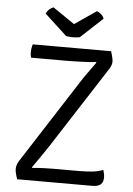

<svg xmlns="http://www.w3.org/2000/svg" viewBox="-59 -922 670 966"><g transform="rotate(5 276.0 -439.0)"><path d="M334 -509Q350 -534.5 369.2 -561.2Q388.5 -588 411 -619.5L408 -622.5Q399 -620.5 377.2 -619.2Q355.5 -618 329.8 -617Q304 -616 282.2 -615.8Q260.5 -615.5 251 -615.5H81Q77.5 -628 77.5 -642Q77.5 -662.5 84 -683H479.5Q487 -658.5 489 -648Q491 -637.5 491 -630.5Q491 -615 479 -595L212.5 -181.5Q195.5 -155 174.2 -124.8Q153 -94.5 133.5 -66.5L136.5 -63.5Q168 -66.5 195.2 -67.5Q222.5 -68.5 241 -68.5H371.5Q412.5 -68.5 442.5 -72.2Q472.5 -76 492.5 -85Q495.5 -76 497.5 -65.8Q499.5 -55.5 499.5 -45.5Q499.5 -24.5 487 -12.2Q474.5 0 442.5 0H64.5Q56.5 -25 54.8 -34.8Q53 -44.5 53 -51.5Q53 -60 55.8 -70Q58.5 -80 64.5 -90ZM391 -877.5Q401 -874.5 412 -865.2Q423 -856 427.5 -842.5L316.5 -739.5Q309 -738 300 -737Q291 -736 281.5 -736Q272 -736 263 -737Q254 -738 247 -739.5L135.5 -842.5Q140.5 -856 151.2 -865.2Q162 -874.5 172 -877.5L281.5 -802.5Z"/></g></svg>

Font: Signika SC Light
Style: Regular
Weight: 300
Designer: Anna Giedryś
Foundry: Anna Giedryś
Version: Version 2.000; ttfautohint (v1.8.3) -l 8 -r 50 -G 200 -x 9 -